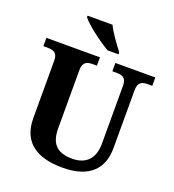

<svg xmlns="http://www.w3.org/2000/svg" viewBox="-164 -1057 1080 1193"><g transform="rotate(20 376.0 -460.5)"><path d="M400 -771H472V-784C443 -822 395 -886 374 -931H209V-921C234 -886 336 -807 400 -771ZM385 10C564 10 642 -78 642 -212V-595C642 -652 672 -659 709 -659H736V-714H472V-659H498C535 -659 565 -652 565 -599V-214C565 -110 508 -63 423 -63C333 -63 277 -99 277 -210V-595C277 -652 307 -659 344 -659H370V-714H16V-659H42C79 -659 110 -652 110 -599V-218C110 -54 220 10 385 10Z"/></g></svg>

Font: Noto Serif Hentaigana Bold
Style: Regular
Weight: 700
Designer: Kazuhiro Yamada
Foundry: nipponia
Version: Version 1.000